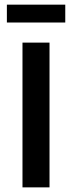

<svg xmlns="http://www.w3.org/2000/svg" viewBox="-20 -809 311 829"><path d="M77.1 0V-625H193.8V0ZM9.7 -711.8V-788.9H261.8V-711.8Z"/></svg>

Font: Afacad SemiBold
Style: Regular
Weight: 600
Designer: Kristian Moeller
Foundry: Dicotype
Version: Version 1.000